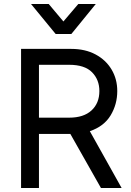

<svg xmlns="http://www.w3.org/2000/svg" viewBox="-20 -946 658 966"><path d="M86 0V-700H338Q409 -700 461 -672Q513 -644 541.5 -596Q570 -548 570 -488Q570 -421 536.5 -365.5Q503 -310 432 -286L592 0H488L334 -272H176V0ZM328 -620H176V-354H328Q401 -354 440.5 -390.5Q480 -427 480 -488Q480 -545 443 -582.5Q406 -620 328 -620ZM339 -775H260L136 -926H225L299 -838L374 -926H462Z"/></svg>

Font: Liter
Style: Regular
Weight: 400
Designer: Anton Skugarov
Foundry: skugi
Version: Version 1.004; ttfautohint (v1.8.4.7-5d5b)